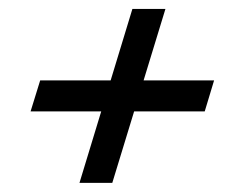

<svg xmlns="http://www.w3.org/2000/svg" viewBox="-20 -437 548 430"><path d="M158 -27.5 276.5 -417H350.5L231.5 -27.5ZM70 -257H459.5L438.5 -187.5H48.5Z"/></svg>

Font: Newsreader 24pt ExtraBold
Style: Italic
Weight: 800
Italic angle: -17°
Designer: Hugues Gentile
Foundry: Production Type
Version: Version 1.003